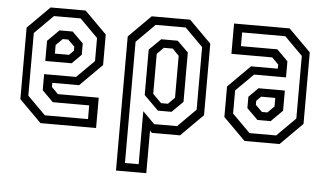

<svg xmlns="http://www.w3.org/2000/svg" viewBox="-51 -622 1518 893"><g transform="rotate(5 708.5 -175.5)"><path d="M314 -540 417 -437V-294.5L314 -191.5H189V-172L219.5 -141.5H410V0H150.5L47.5 -103V-437L150.5 -540ZM294 -501.5H169.5L83 -415V-122.5L167.5 -38H369V-102H199L147.5 -153.5V-228.5H296.5L378 -309.5V-417.5ZM262.5 -437.5 314 -386.5V-333.5L270.5 -290H147.5V-384L201 -437.5ZM245 -398.5H219.5L189 -368V-328H255L276 -349V-368Z M519.5 189V-437L622.5 -540H802L905 -437V-103L802 0H670.5L661 -10V189ZM558 150.5H622V-97L677.5 -41.5H784.5L868.5 -125.5V-418L784.5 -502H644.5L558 -415.5ZM689.5 -105.5 622 -172.5V-384.5L676 -437.5H753L804.5 -387V-156.5L753 -105.5ZM701 -141.5H733L763.5 -172V-368L733 -399H691.5L661 -368V-181.5Z M1103 0 1000 -103V-245.5L1103 -348.5H1228V-368L1197.5 -398.5H1007V-540H1266.5L1369.5 -437V-103L1266.5 0ZM1123 -38.5H1247.5L1334 -125V-417.5L1249.5 -502H1048V-438H1218L1269.5 -386.5V-311.5H1120.5L1039 -230.5V-122.5ZM1154.5 -102.5 1103 -153.5V-206.5L1146.5 -250H1269.5V-156L1216 -102.5ZM1172 -141.5H1197.5L1228 -172V-212H1162L1141 -191V-172Z"/></g></svg>

Font: Tourney Condensed
Style: Regular
Weight: 400
Width: 3
Designer: Tyler Finck
Foundry: Etcetera Type Co
Version: Version 1.010; ttfautohint (v1.8.3)